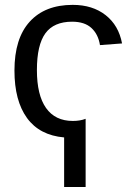

<svg xmlns="http://www.w3.org/2000/svg" viewBox="-20 -557 540 785"><path d="M242.2 207.5H330.1V-71.3C315.1 -65.4 297.7 -62.5 277.8 -62.5C229.7 -62.5 193.1 -80.2 168.2 -115.5C143.3 -150.8 130.9 -202.5 130.9 -270.5C130.9 -338.9 142.4 -388.9 165.5 -420.7C188.6 -452.4 225.1 -468.3 274.9 -468.3C309.1 -468.3 335.4 -459.6 354 -442.4C372.6 -425.1 384.1 -401.9 388.7 -372.6L479 -379.4C469.9 -428.5 447.5 -467.1 411.9 -495.1C376.2 -523.1 331.4 -537.1 277.3 -537.1C201.8 -537.1 143.2 -514.2 101.6 -468.5C59.9 -422.8 39.1 -356.1 39.1 -268.6C39.1 -186.5 56.2 -121.9 90.3 -74.7C124.5 -27.5 175.1 -1 242.2 4.9Z"/></svg>

Font: Arimo
Style: Regular
Weight: 400
Designer: Steve Matteson
Foundry: Monotype Imaging Inc.
Version: Version 1.32